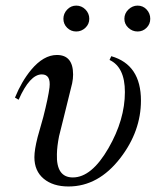

<svg xmlns="http://www.w3.org/2000/svg" viewBox="-20 -656 564 695"><path d="M228 19Q171.9 19 138.2 -9Q104.5 -37.1 104.5 -86.9Q104.5 -113.8 116.2 -159.7Q126.5 -196.3 136.7 -232.4Q154.8 -303.7 159.2 -339.4Q164.6 -386.7 131.3 -386.7Q87.9 -386.7 47.4 -294.9L34.2 -302.7Q58.1 -361.3 92.8 -403.3Q137.7 -457 186 -457Q244.6 -457 244.6 -386.2Q244.6 -371.1 241.2 -354.5Q231 -312 209.5 -226.1Q196.8 -176.3 193.8 -163.1Q186.5 -126.5 186 -98.1Q183.1 -13.7 243.7 -13.7Q311.5 -13.7 372.6 -119.6Q432.1 -222.7 432.1 -322.8Q432.1 -413.1 376.5 -439L382.8 -452.6Q490.2 -421.9 490.2 -292Q490.2 -181.2 416 -84.5Q336.4 19 228 19ZM523.9 -587.9Q523.9 -568.8 510.5 -555.4Q497.1 -542 478 -542Q459 -542 444.6 -555.4Q430.2 -568.8 430.2 -587.9Q430.2 -607.4 444.8 -621.6Q459.5 -635.7 478 -635.7Q497.6 -635.7 510.7 -621.6Q523.9 -607.4 523.9 -587.9ZM303.2 -587.9Q303.2 -568.8 289.1 -555.4Q274.9 -542 255.9 -542Q236.8 -542 223.1 -555.4Q209.5 -568.8 209.5 -587.9Q209.5 -606.9 223.1 -621.3Q236.8 -635.7 255.9 -635.7Q275.4 -635.7 289.3 -621.6Q303.2 -607.4 303.2 -587.9Z"/></svg>

Font: Accordance
Style: Italic
Weight: 400
Italic angle: -11°
Version: Version 1.2 (build January 31, 2020) Miklal Software Solutio